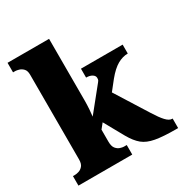

<svg xmlns="http://www.w3.org/2000/svg" viewBox="-175 -895 983 1029"><g transform="rotate(-30 316.5 -380.0)"><path d="M15 0V-59H29Q37 -59 51 -63Q65 -67 76.5 -80Q88 -93 88 -120V-644Q88 -669 76.5 -681Q65 -693 51 -697Q37 -701 29 -701H15V-760H272V-379Q272 -353 270 -324Q268 -295 266 -282L383 -427Q390 -435 390.5 -441Q391 -447 391 -450Q391 -463 377 -472Q363 -481 340 -481V-536H598V-481Q566 -481 534 -463Q502 -445 466 -401L420 -343L545 -144Q571 -102 591 -80.5Q611 -59 628 -59H632V0H619Q540 0 493 -8.5Q446 -17 418 -40Q390 -63 365 -107L297 -229L272 -198V-124Q272 -95 283 -81.5Q294 -68 308 -63.5Q322 -59 330 -59H348V0Z"/></g></svg>

Font: Noto Serif Myanmar SemiCondensed Black
Style: Regular
Weight: 900
Width: 4
Designer: Ben Mitchell and the Monotype Design Team
Foundry: Monotype Imaging Inc.
Version: Version 2.106; ttfautohint (v1.8.4.7-5d5b)